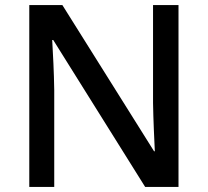

<svg xmlns="http://www.w3.org/2000/svg" viewBox="-20 -734 816 754"><path d="M681 0V-714H581V-330C582 -265 586 -182 588 -140H585L225 -714H95V0H193V-380C192 -452 188 -524 185 -577H189L550 0Z"/></svg>

Font: Noto Sans Gujarati UI Medium
Style: Regular
Weight: 500
Designer: Jelle Bosma - Monotype Design Team, Universal Thirst
Foundry: Monotype Imaging Inc.
Version: Version 2.106